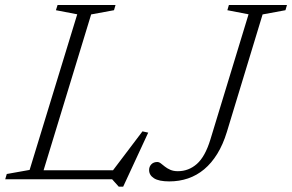

<svg xmlns="http://www.w3.org/2000/svg" viewBox="-44 -702 1144 752"><path d="M313 -645.5 116 0H-23.5L-17.5 -20.5L72 -36.5L258.5 -646L175 -662L181.5 -682.5H408.5L402.5 -662ZM388 -21 514 -187.5 536.5 -182.5 438.5 29H421L395 0H77L88.5 -35H428ZM844.5 -185Q829.5 -136 807 -99.5Q784.5 -63 755.8 -39Q727 -15 692.5 -3.2Q658 8.5 619 8.5Q578.5 8.5 559.2 -3.8Q540 -16 540 -36Q540 -49.5 548.8 -58.5Q557.5 -67.5 572 -67.5Q579 -67.5 586 -62Q593 -56.5 601.8 -49.5Q610.5 -42.5 623 -37Q635.5 -31.5 652.5 -31.5Q695 -31.5 727.2 -60Q759.5 -88.5 780 -155.5L929.5 -646L846.5 -662L852.5 -682.5H1080L1074 -662L984.5 -645.5Z"/></svg>

Font: Newsreader Light
Style: Italic
Weight: 300
Italic angle: -17°
Designer: Hugues Gentile
Foundry: Production Type
Version: Version 1.003